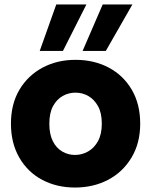

<svg xmlns="http://www.w3.org/2000/svg" viewBox="-20 -833 677 860"><path d="M316 7Q234 7 169 -27.5Q104 -62 66.5 -127Q29 -192 29 -279Q29 -367 67 -431Q105 -495 170.5 -530Q236 -565 318 -565Q401 -565 466.5 -530.5Q532 -496 570 -431.5Q608 -367 608 -279Q608 -192 569 -127Q530 -62 464 -27.5Q398 7 316 7ZM316 -139Q347 -139 374.5 -154.5Q402 -170 419 -201Q436 -232 436 -279Q436 -327 419 -357.5Q402 -388 375.5 -403Q349 -418 318 -418Q287 -418 260.5 -403Q234 -388 217.5 -357.5Q201 -327 201 -279Q201 -232 216.5 -201Q232 -170 258.5 -154.5Q285 -139 316 -139ZM367 -813 262 -605H158L232 -813ZM573 -813 454 -605H350L440 -813Z"/></svg>

Font: Parkinsans
Style: Bold
Weight: 700
Designer: Red Stone, Indian Type Foundry
Foundry: Indian Type Foundry
Version: Version 1.000